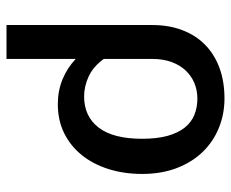

<svg xmlns="http://www.w3.org/2000/svg" viewBox="-81 -477 728 606"><g transform="rotate(90 283.0 -174.0)"><path d="M166 -137.5Q190 -104.5 221 -90Q252 -75.5 284.5 -75.5Q347.5 -75.5 382.8 -121.5Q418 -167.5 418 -258.5Q418 -305.5 408.8 -338.8Q399.5 -372 382.8 -393Q366 -414 342.5 -423.5Q319 -433 291 -433Q265 -433 242.2 -423.5Q219.5 -414 202.5 -396Q185.5 -378 175.8 -351.5Q166 -325 166 -290.5ZM59 -290.5Q59 -342.5 74.8 -384.5Q90.5 -426.5 120.2 -456.2Q150 -486 193 -502.2Q236 -518.5 291 -518.5Q340 -518.5 383.2 -501Q426.5 -483.5 459 -450.2Q491.5 -417 510.2 -368.5Q529 -320 529 -258.5Q529 -202 513.8 -153.2Q498.5 -104.5 470 -68.8Q441.5 -33 400.8 -12.8Q360 7.5 309 7.5Q266 7.5 230 -7.5Q194 -22.5 166 -49V169.5H59Z"/></g></svg>

Font: Lato SemiBold
Style: Regular
Weight: 600
Designer: Lukasz Dziedzic with Adam Twardoch and Botio Nikoltchev
Foundry: tyPoland Lukasz Dziedzic
Version: Version 2.015; 2015-08-06; http://www.latofonts.com/